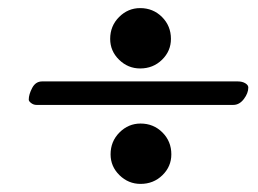

<svg xmlns="http://www.w3.org/2000/svg" viewBox="-20 -518 637 474"><path d="M252 -422Q252 -454 274 -476Q296 -498 326 -498Q358 -498 380 -476Q402 -454 402 -422Q402 -392 380 -370.5Q358 -349 326 -349Q296 -349 274 -370.5Q252 -392 252 -422ZM51 -272Q51 -285 59.5 -301Q68 -317 84 -317H567Q578 -317 585.5 -312.5Q593 -308 593 -302Q593 -288 582 -273.5Q571 -259 556 -259H70Q63 -259 57 -263.5Q51 -268 51 -272ZM253 -137Q253 -169 275 -191Q297 -213 327 -213Q359 -213 381 -191Q403 -169 403 -137Q403 -107 381 -85.5Q359 -64 327 -64Q297 -64 275 -85.5Q253 -107 253 -137Z"/></svg>

Font: EB Garamond ExtraBold
Style: Italic
Weight: 800
Italic angle: -17.2°
Designer: Georg Duffner and Octavio Pardo
Foundry: Georg Duffner
Version: Version 1.000